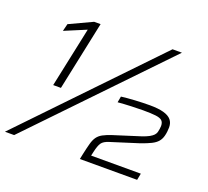

<svg xmlns="http://www.w3.org/2000/svg" viewBox="-131 -834 1061 980"><g transform="rotate(20 399.0 -344.0)"><path d="M137 -308 206 -634 89 -585 99 -625 223 -683H258L179 -308ZM-13 0 647 -688H698L37 0ZM394 0 400 -29Q408 -66 414.5 -89.5Q421 -113 431.5 -127.5Q442 -142 459.5 -151.5Q477 -161 507 -171L649 -216Q676 -225 690 -233Q704 -241 711 -248.5Q718 -256 721 -266Q723 -273 724.5 -283.5Q726 -294 726 -300Q726 -319 716 -328.5Q706 -338 681.5 -341Q657 -344 612 -344Q588 -344 549.5 -342.5Q511 -341 476 -338L482 -371Q512 -375 555.5 -377.5Q599 -380 636 -380Q682 -380 711 -372Q740 -364 753.5 -348Q767 -332 767 -307Q767 -297 765.5 -284Q764 -271 761 -260Q756 -241 744.5 -227.5Q733 -214 712 -203.5Q691 -193 657 -181L505 -133Q476 -124 465.5 -109Q455 -94 447 -58L442 -36H712L705 0Z"/></g></svg>

Font: Saira Expanded ExtraLight
Style: Italic
Weight: 250
Width: 7
Italic angle: -12°
Designer: Hector Gatti with collaboration of the Omnibus-Type team
Foundry: Omnibus-Type
Version: Version 1.101